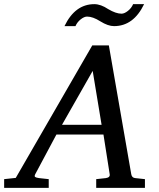

<svg xmlns="http://www.w3.org/2000/svg" viewBox="-73 -906 765 926"><path d="M626 0H391V-42L437 -47Q459 -50 456 -66L426 -257H199L97 -66Q92 -56 96.5 -52.5Q101 -49 116 -47L162 -42V0H-53V-42L3 -48L372 -687H452L560 -66Q563 -48 580 -47L626 -42ZM417 -304 374 -564 226 -304ZM622 -886Q571 -780 477 -780Q448 -780 411 -803Q375 -826 347 -826Q333 -826 316 -812.5Q299 -799 291 -780H238Q289 -886 382 -886Q413 -886 449 -862Q486 -840 513 -840Q527 -840 544 -853.5Q561 -867 569 -886Z"/></svg>

Font: Veleka
Style: Italic
Weight: 400
Italic angle: -12°
Designer: Stefan Peev, Context Ltd, 2016; SIL International, 1997-2014.
Foundry: Stefan Peev, Context Ltd, 2016
Version: Version 1.000